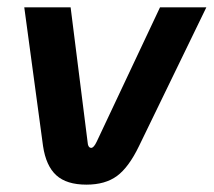

<svg xmlns="http://www.w3.org/2000/svg" viewBox="-20 -490 581 522"><path d="M97 -93 46 -470H172L218 -105Q219 -88 228 -88Q235 -88 243 -105L415 -470H541L358 -93Q330 -35 298 -11.5Q266 12 215 12Q161 12 133 -13.5Q105 -39 97 -93Z"/></svg>

Font: KoHo
Style: Bold Italic
Weight: 700
Italic angle: -10°
Version: Version 1.000; ttfautohint (v1.6)